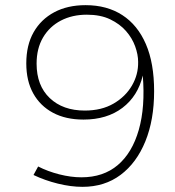

<svg xmlns="http://www.w3.org/2000/svg" viewBox="-20 -722 679 745"><path d="M128 -76Q165 -57 210 -45.5Q255 -34 296 -34Q381 -34 437 -81.5Q493 -129 518.5 -218Q544 -307 534 -429Q515 -349 455 -303.5Q395 -258 304 -258Q235 -258 185.5 -284.5Q136 -311 109 -359.5Q82 -408 82 -476Q82 -547 110.5 -597Q139 -647 190.5 -674.5Q242 -702 312 -702Q395 -702 454.5 -663.5Q514 -625 546 -551Q578 -477 578 -368Q578 -257 544 -173.5Q510 -90 448 -43.5Q386 3 300 3Q255 3 204.5 -9.5Q154 -22 110 -43ZM317 -665Q260 -665 216 -642Q172 -619 147 -576.5Q122 -534 122 -475Q122 -390 173 -341.5Q224 -293 309 -293Q374 -293 420.5 -320Q467 -347 492 -390Q517 -433 516 -482Q516 -510 504.5 -542Q493 -574 469 -601.5Q445 -629 407.5 -647Q370 -665 317 -665Z"/></svg>

Font: Alexandria ExtraLight
Style: Regular
Weight: 250
Designer: Mohamed Gaber
Foundry: Kief Type Foundry
Version: Version 5.100